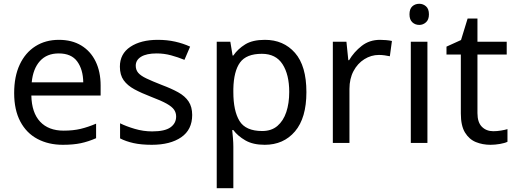

<svg xmlns="http://www.w3.org/2000/svg" viewBox="-20 -757 2730 1017"><path d="M292 -546Q361 -546 410.5 -516Q460 -486 486.5 -431.5Q513 -377 513 -304V-251H146Q148 -160 192.5 -112.5Q237 -65 317 -65Q368 -65 407.5 -74.5Q447 -84 489 -102V-25Q448 -7 408 1.5Q368 10 313 10Q237 10 178.5 -21Q120 -52 87.5 -113.5Q55 -175 55 -264Q55 -352 84.5 -415Q114 -478 167.5 -512Q221 -546 292 -546ZM291 -474Q228 -474 191.5 -433.5Q155 -393 148 -321H421Q420 -389 389 -431.5Q358 -474 291 -474Z M998 -148Q998 -70 940 -30Q882 10 784 10Q728 10 687.5 1Q647 -8 616 -24V-104Q648 -88 693.5 -74.5Q739 -61 786 -61Q853 -61 883 -82.5Q913 -104 913 -140Q913 -160 902 -176Q891 -192 862.5 -208Q834 -224 781 -244Q729 -264 692 -284Q655 -304 635 -332Q615 -360 615 -404Q615 -472 670.5 -509Q726 -546 816 -546Q865 -546 907.5 -536.5Q950 -527 987 -510L957 -440Q923 -454 886 -464Q849 -474 810 -474Q756 -474 727.5 -456.5Q699 -439 699 -409Q699 -387 712 -371.5Q725 -356 755.5 -341.5Q786 -327 837 -307Q888 -288 924 -268Q960 -248 979 -219.5Q998 -191 998 -148Z M1383 -546Q1482 -546 1542.5 -477Q1603 -408 1603 -269Q1603 -132 1542.5 -61Q1482 10 1382 10Q1320 10 1279.5 -13.5Q1239 -37 1216 -68H1210Q1212 -51 1214 -25Q1216 1 1216 20V240H1128V-536H1200L1212 -463H1216Q1240 -498 1279 -522Q1318 -546 1383 -546ZM1367 -472Q1285 -472 1251.5 -426Q1218 -380 1216 -286V-269Q1216 -170 1248.5 -116.5Q1281 -63 1369 -63Q1418 -63 1449.5 -90Q1481 -117 1496.5 -163.5Q1512 -210 1512 -270Q1512 -362 1476.5 -417Q1441 -472 1367 -472Z M1993 -546Q2008 -546 2025.5 -544.5Q2043 -543 2056 -540L2045 -459Q2032 -462 2016.5 -464Q2001 -466 1987 -466Q1946 -466 1910 -443.5Q1874 -421 1852.5 -380.5Q1831 -340 1831 -286V0H1743V-536H1815L1825 -438H1829Q1855 -482 1896 -514Q1937 -546 1993 -546Z M2201 -737Q2221 -737 2236.5 -723.5Q2252 -710 2252 -681Q2252 -653 2236.5 -639Q2221 -625 2201 -625Q2179 -625 2164 -639Q2149 -653 2149 -681Q2149 -710 2164 -723.5Q2179 -737 2201 -737ZM2244 -536V0H2156V-536Z M2593 -62Q2613 -62 2634 -65.5Q2655 -69 2668 -73V-6Q2654 1 2628 5.5Q2602 10 2578 10Q2536 10 2500.5 -4.5Q2465 -19 2443 -55Q2421 -91 2421 -156V-468H2345V-510L2422 -545L2457 -659H2509V-536H2664V-468H2509V-158Q2509 -109 2532.5 -85.5Q2556 -62 2593 -62Z"/></svg>

Font: Noto Sans Chorasmian
Style: Regular
Weight: 400
Designer: Federico Parra Barrios
Foundry: Google LLC
Version: Version 1.004; ttfautohint (v1.8.4.7-5d5b)